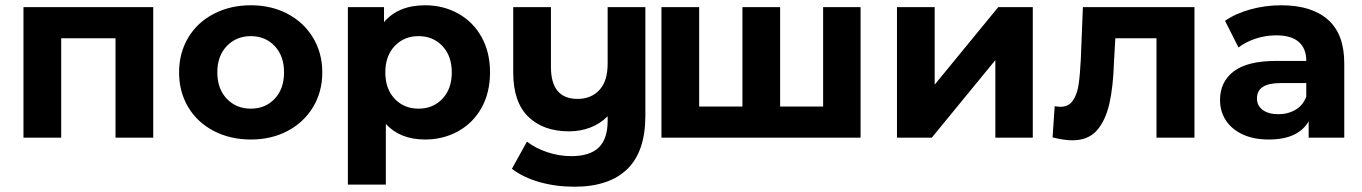

<svg xmlns="http://www.w3.org/2000/svg" viewBox="-20 -522 5164 728"><path d="M561 -495V0H418V-377H212V0H69V-495Z M931 7Q853 7 790.5 -25.5Q728 -58 693.5 -116Q659 -174 659 -247.5Q659 -321 693.5 -379Q728 -437 790.5 -469.5Q853 -502 931 -502Q1009 -502 1070.5 -469.5Q1132 -437 1167 -379Q1202 -321 1202 -247.5Q1202 -174 1167 -116Q1132 -58 1070.5 -25.5Q1009 7 931 7ZM931 -110Q986 -110 1021.5 -147.5Q1057 -185 1057 -247.5Q1057 -310 1021.5 -347.5Q986 -385 931 -385Q876 -385 840 -347.5Q804 -310 804 -247.5Q804 -185 840 -147.5Q876 -110 931 -110Z M1592 7Q1497 7 1443 -52V178H1299V-495H1436V-438Q1490 -502 1592 -502Q1661 -502 1717.5 -470.5Q1774 -439 1806 -381.5Q1838 -324 1838 -247.5Q1838 -171 1806 -113.5Q1774 -56 1717.5 -24.5Q1661 7 1592 7ZM1567 -110Q1622 -110 1657.5 -147.5Q1693 -185 1693 -247.5Q1693 -310 1657.5 -347.5Q1622 -385 1567 -385Q1512 -385 1476.5 -347.5Q1441 -310 1441 -247.5Q1441 -185 1476.5 -147.5Q1512 -110 1567 -110Z M2427 -495V-83Q2427 53 2358 119.5Q2289 186 2158 186Q2088 186 2026 168.5Q1964 151 1921 118L1978 15Q2010 40 2055 55Q2100 70 2146 70Q2217 70 2250.5 37Q2284 4 2284 -64V-81Q2256 -53 2218.5 -38.5Q2181 -24 2137 -24Q2040 -24 1983 -79.5Q1926 -135 1926 -247V-495H2069V-268Q2069 -147 2170 -147Q2221 -147 2252.5 -180.5Q2284 -214 2284 -281V-495Z M3243 -495V0H2488V-495H2631V-118H2795V-495H2938V-118H3101V-495Z M3381 -495H3524V-201L3765 -495H3896V0H3754V-294L3513 0H3381Z M4509 -495V0H4365V-377H4209L4204 -290Q4201 -192 4186 -127.5Q4171 -63 4138 -26.5Q4105 10 4046 10Q4015 10 3971 -1L3979 -119Q3994 -117 4000 -117Q4032 -117 4048 -140.5Q4064 -164 4069.5 -200Q4075 -236 4078 -296L4086 -495Z M5077 -282V0H4942V-62Q4902 7 4791 7Q4734 7 4692.5 -12Q4651 -31 4628.5 -65Q4606 -99 4606 -143Q4606 -212 4658 -251.5Q4710 -291 4819 -291H4933Q4933 -338 4904.5 -363Q4876 -388 4819 -388Q4779 -388 4741 -375.5Q4703 -363 4676 -342L4625 -443Q4665 -471 4721.5 -486.5Q4778 -502 4838 -502Q4953 -502 5015 -447.5Q5077 -393 5077 -282ZM4933 -156V-207H4835Q4746 -207 4746 -149Q4746 -121 4768 -105Q4790 -89 4827 -89Q4864 -89 4892.5 -106Q4921 -123 4933 -156Z"/></svg>

Font: Montserrat Ace
Style: Bold
Weight: 700
Designer: Julieta Ulanovsky
Foundry: Julieta Ulanovsky
Version: Version 1